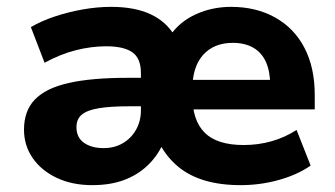

<svg xmlns="http://www.w3.org/2000/svg" viewBox="-20 -529 978 560"><path d="M249 11Q190 11 145 -10.5Q100 -32 75 -68.5Q50 -105 50 -151Q50 -206 82 -239Q114 -272 180.5 -287Q247 -302 351 -302H412V-219H356Q303 -219 269 -213.5Q235 -208 219 -195Q203 -182 203 -158Q203 -128 225 -112.5Q247 -97 282 -97Q314 -97 338.5 -111.5Q363 -126 377 -151Q391 -176 391 -207V-316Q391 -359 366 -376.5Q341 -394 290 -394Q246 -394 201 -382.5Q156 -371 110 -346L70 -450Q101 -468 140 -481Q179 -494 221.5 -501.5Q264 -509 304 -509Q373 -509 419 -487.5Q465 -466 489 -425H476Q504 -466 551.5 -487.5Q599 -509 654 -509Q727 -509 782.5 -478Q838 -447 868 -389.5Q898 -332 898 -252V-210H524V-296H783L768 -281Q768 -321 755.5 -348.5Q743 -376 718.5 -390Q694 -404 659 -404Q604 -404 572.5 -369Q541 -334 541 -268V-250Q541 -178 577 -142Q613 -106 691 -106Q733 -106 772 -117Q811 -128 845 -150L886 -46Q847 -19 793 -4Q739 11 682 11Q623 11 577.5 -2.5Q532 -16 499.5 -43Q467 -70 446 -109H455Q438 -72 409 -45Q380 -18 340.5 -3.5Q301 11 249 11Z"/></svg>

Font: Nunito Sans 9pt ExtraBold
Style: Regular
Weight: 800
Version: Version 3.101;gftools[0.9.27]